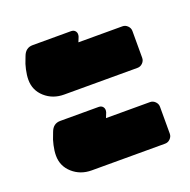

<svg xmlns="http://www.w3.org/2000/svg" viewBox="-88 -561 609 615"><g transform="rotate(-20 216.5 -254.0)"><path d="M33.3 -116.7Q33.3 -132.5 37.5 -151.2Q41.7 -170 46.7 -180.8L50.8 -191.7Q60 -216.7 84.2 -216.7H215Q225 -216.7 230 -209.6Q235 -202.5 231.7 -191.7L225 -175H375Q385 -175 392.5 -167.5Q400 -160 400 -150V-58.3Q400 -48.3 392.5 -40.8Q385 -33.3 375 -33.3H125Q86.7 -33.3 60 -57.1Q33.3 -80.8 33.3 -116.7ZM33.3 -375Q33.3 -390.8 37.5 -409.6Q41.7 -428.3 46.7 -439.2L50.8 -450Q60 -475 84.2 -475H215Q225 -475 230 -467.9Q235 -460.8 231.7 -450L225 -433.3H375Q385 -433.3 392.5 -425.8Q400 -418.3 400 -408.3V-316.7Q400 -306.7 392.5 -299.2Q385 -291.7 375 -291.7H125Q86.7 -291.7 60 -315.4Q33.3 -339.2 33.3 -375Z"/></g></svg>

Font: BoonTook Mon
Style: Regular
Weight: 400
Designer: Sungsit Sawaiwan
Foundry: FontUni
Version: Version 3.0